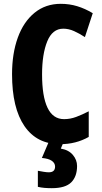

<svg xmlns="http://www.w3.org/2000/svg" viewBox="-20 -837 531 1004"><path d="M311 -687Q254 -687 227 -620.5Q200 -554 200 -448Q200 -333 228.5 -273.5Q257 -214 315 -214Q347 -214 378 -225.5Q409 -237 444 -255V-121Q377 -83 294 -83Q173 -83 108 -177.5Q43 -272 43 -449Q43 -557 73 -640Q103 -723 160.5 -770Q218 -817 298 -817Q343 -817 384 -804.5Q425 -792 465 -768L424 -643Q395 -662 367 -674.5Q339 -687 311 -687ZM383 31Q383 86 352.5 116.5Q322 147 251 147Q230 147 212.5 145.5Q195 144 178 140V56Q193 59 209 61.5Q225 64 235 64Q268 64 268 34Q268 16 251 4Q234 -8 199 -11L234 -93H312L298 -60Q339 -53 361 -27Q383 -1 383 31Z"/></svg>

Font: Noto Sans Kannada UI ExtraCondensed ExtraBold
Style: Regular
Weight: 800
Width: 2
Designer: Jelle Bosma - Monotype Design Team
Foundry: Monotype Imaging Inc.
Version: Version 2.005; ttfautohint (v1.8.4.7-5d5b)